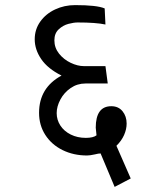

<svg xmlns="http://www.w3.org/2000/svg" viewBox="-20 -631 640 752"><path d="M352.5 -26.5Q332.5 -22 321 -22Q268 -22 225 -43.2Q182 -64.5 157.5 -102.5Q133 -140.5 133 -189Q133 -287.5 221 -335Q167 -362 141.5 -399.5Q116 -437 116 -477Q116 -516 137.8 -546.5Q159.5 -577 195.8 -594Q232 -611 274 -611Q360 -611 390 -598L393 -535Q355.5 -543 284 -543Q269 -543 248 -537.5Q227 -532 210 -516.2Q193 -500.5 193 -473Q193 -444 211.2 -421Q229.5 -398 256.8 -385Q284 -372 309 -372H393L402 -304H315Q282.5 -304 256.8 -286.2Q231 -268.5 216.5 -241.2Q202 -214 202 -188Q202 -161.5 216.5 -139.2Q231 -117 257.2 -104Q283.5 -91 316 -91Q345 -91 358 -101L355 -131Q355 -215 416 -215Q444 -215 460 -195.2Q476 -175.5 476 -147Q476 -125 466 -102.2Q456 -79.5 436 -60L492 68L429 101L374 -30Q365.5 -30 352.5 -26.5Z"/></svg>

Font: JuliaMono Light
Style: Italic
Weight: 300
Italic angle: -9°
Monospace: yes
Designer: cormullion
Foundry: corm
Version: Version 0.054; ttfautohint (v1.8.4)